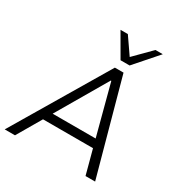

<svg xmlns="http://www.w3.org/2000/svg" viewBox="-210 -1092 1184 1247"><g transform="rotate(30 382.0 -468.0)"><path d="M4 0 423 -705H488L682 0H610L556 -202L591 -181H158L199 -202L81 0ZM442 -619 214 -229 192 -244H578L549 -229L446 -619ZM431 -765 332 -936H387L472 -813L594 -936H649L499 -765Z"/></g></svg>

Font: Nunito Sans 7pt Light
Style: Italic
Weight: 300
Italic angle: -9°
Designer: Vernon Adams
Foundry: Vernon Adams
Version: Version 3.101;gftools[0.9.27]